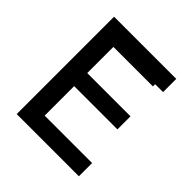

<svg xmlns="http://www.w3.org/2000/svg" viewBox="-188 -838 976 976"><g transform="rotate(45 300.0 -350.0)"><path d="M80 0V-700H527V-605H186V-401H497V-307H186V-95H527V0ZM130 -589V-667H470V-589Z"/></g></svg>

Font: DM Mono Medium
Style: Regular
Weight: 500
Designer: Colophon Foundry
Foundry: Colophon Foundry
Version: Version 1.000; ttfautohint (v1.8.2.53-6de2)